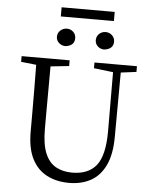

<svg xmlns="http://www.w3.org/2000/svg" viewBox="-66 -1101 925 1171"><g transform="rotate(5 396.0 -515.5)"><path d="M588 -1047V-991H263V-1047ZM544 -920Q567 -920 583.5 -904.5Q600 -889 600 -866Q600 -820 544 -813Q521 -813 504.5 -828Q488 -843 488 -866Q488 -889 504.5 -904.5Q521 -920 544 -920ZM307 -813Q284 -813 267 -828Q250 -843 250 -866Q250 -889 267 -904.5Q284 -920 307 -920Q330 -920 346 -904.5Q362 -889 362 -866Q362 -820 307 -813ZM752 -729V-694L657 -682L655 -290Q655 -182 623 -114.5Q591 -47 534 -15.5Q477 16 401 16Q324 16 265 -14.5Q206 -45 173.5 -109Q141 -173 141 -275V-391Q141 -538 139 -684L46 -694V-729H340V-694L227 -682Q226 -540 226 -391V-299Q226 -205 249 -150Q272 -95 314.5 -71.5Q357 -48 414 -48Q514 -48 562.5 -109.5Q611 -171 611 -318L610 -680L492 -694V-729Z"/></g></svg>

Font: Han-Nom Khai
Style: Regular
Weight: 400
Version: Version 1.200;June 22, 2023;FontCreator 14.0.0.2814 64-bit